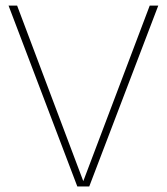

<svg xmlns="http://www.w3.org/2000/svg" viewBox="-20 -670 600 690"><path d="M279.3 -19 41.5 -649.9H10.7L257.8 0H300.8L548.8 -649.9H518.1Z"/></svg>

Font: Estedad-FD-VF Thin
Style: Regular
Weight: 100
Designer: Amin Abedi
Version: Version 5.0